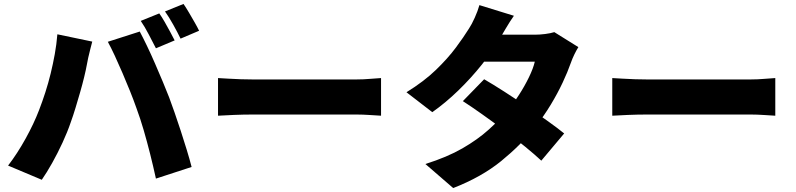

<svg xmlns="http://www.w3.org/2000/svg" viewBox="-20 -876 4040 974"><path d="M788 -808Q801 -790 815.5 -764.5Q830 -739 843.5 -714Q857 -689 866 -671L771 -631Q755 -662 734.5 -701.5Q714 -741 694 -770ZM911 -856Q924 -837 939 -811.5Q954 -786 968 -761.5Q982 -737 990 -720L896 -680Q881 -711 859 -750.5Q837 -790 817 -818ZM178 -317Q195 -361 210 -407.5Q225 -454 237 -503Q249 -552 258 -602Q267 -652 271 -702L448 -665Q444 -649 438 -626.5Q432 -604 427.5 -583Q423 -562 421 -550Q416 -522 407 -485Q398 -448 386.5 -408Q375 -368 363 -328.5Q351 -289 339 -256Q322 -206 297 -152Q272 -98 244.5 -49Q217 0 192 36L21 -36Q68 -97 110 -173Q152 -249 178 -317ZM672 -328Q658 -368 639.5 -414Q621 -460 601 -506.5Q581 -553 562 -594Q543 -635 527 -664L689 -716Q705 -686 725.5 -643.5Q746 -601 766.5 -553.5Q787 -506 806 -461Q825 -416 838 -382Q850 -350 865.5 -305.5Q881 -261 897 -212Q913 -163 927.5 -115.5Q942 -68 952 -29L771 30Q757 -34 741.5 -95.5Q726 -157 709 -215.5Q692 -274 672 -328Z M1086 -480Q1106 -479 1137.5 -477Q1169 -475 1202 -474Q1235 -473 1259 -473Q1290 -473 1328.5 -473Q1367 -473 1410 -473Q1453 -473 1497.5 -473Q1542 -473 1585 -473Q1628 -473 1667 -473Q1706 -473 1737.5 -473Q1769 -473 1790 -473Q1824 -473 1857.5 -476Q1891 -479 1913 -480V-289Q1894 -290 1857.5 -292.5Q1821 -295 1790 -295Q1769 -295 1737 -295Q1705 -295 1666 -295Q1627 -295 1584 -295Q1541 -295 1496.5 -295Q1452 -295 1409 -295Q1366 -295 1327.5 -295Q1289 -295 1259 -295Q1216 -295 1166.5 -293Q1117 -291 1086 -289Z M2436 -474Q2481 -448 2537 -412Q2593 -376 2650.5 -337Q2708 -298 2758.5 -262Q2809 -226 2842 -199L2726 -61Q2694 -91 2644.5 -131.5Q2595 -172 2537.5 -215Q2480 -258 2425 -297Q2370 -336 2328 -363ZM2914 -637Q2904 -621 2893.5 -599.5Q2883 -578 2875 -555Q2860 -512 2834.5 -457.5Q2809 -403 2774 -345Q2739 -287 2694 -230Q2622 -140 2522.5 -59Q2423 22 2279 78L2138 -44Q2249 -79 2326 -123.5Q2403 -168 2457.5 -217Q2512 -266 2553 -314Q2584 -350 2613 -395Q2642 -440 2663.5 -484.5Q2685 -529 2693 -563H2373L2427 -700H2693Q2718 -700 2745.5 -703.5Q2773 -707 2792 -713ZM2587 -796Q2566 -766 2546 -732Q2526 -698 2516 -681Q2480 -618 2425 -549Q2370 -480 2305 -417Q2240 -354 2173 -307L2042 -408Q2131 -463 2191.5 -521.5Q2252 -580 2292.5 -634.5Q2333 -689 2359 -731Q2373 -752 2388.5 -786.5Q2404 -821 2412 -850Z M3086 -480Q3106 -479 3137.5 -477Q3169 -475 3202 -474Q3235 -473 3259 -473Q3290 -473 3328.5 -473Q3367 -473 3410 -473Q3453 -473 3497.5 -473Q3542 -473 3585 -473Q3628 -473 3667 -473Q3706 -473 3737.5 -473Q3769 -473 3790 -473Q3824 -473 3857.5 -476Q3891 -479 3913 -480V-289Q3894 -290 3857.5 -292.5Q3821 -295 3790 -295Q3769 -295 3737 -295Q3705 -295 3666 -295Q3627 -295 3584 -295Q3541 -295 3496.5 -295Q3452 -295 3409 -295Q3366 -295 3327.5 -295Q3289 -295 3259 -295Q3216 -295 3166.5 -293Q3117 -291 3086 -289Z"/></svg>

Font: Noto Sans SC Black
Style: Regular
Weight: 900
Designer: Ryoko NISHIZUKA  (kana, bopomofo & ideographs); Paul D. Hunt (Latin, Greek & Cyrillic); Sandoll Communications , Soo-you
Foundry: Adobe
Version: Version 2.004-H2;hotconv 1.0.118;makeotfexe 2.5.65603